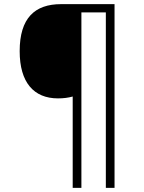

<svg xmlns="http://www.w3.org/2000/svg" viewBox="-20 -780 695 927"><path d="M533 127V-760H275C148 -760 75 -693 75 -533C75 -382 143 -305 260 -305C286 -305 310 -308 331 -314V127H373V-720H491V127Z"/></svg>

Font: Noto Sans Malayalam Light
Style: Regular
Weight: 300
Designer: Jelle Bosma - Monotype Design Team
Foundry: Monotype Imaging Inc.
Version: Version 2.104